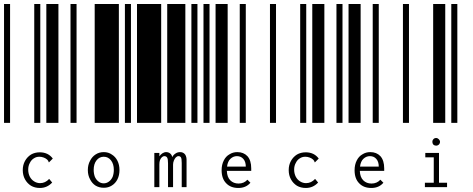

<svg xmlns="http://www.w3.org/2000/svg" viewBox="-20 -610 2350 953"><path d="M0 0V-590H30V0ZM150 0V-590H180V0ZM210 0V-590H270V0ZM178 323Q153 323 134 312Q115 300 104 280Q93 260 93 234Q93 209 104 189Q115 169 134 157Q153 146 178 146Q198 146 215 154Q231 162 242 177L225 194L223 196L221 194Q221 191 219 188Q218 186 214 182Q206 175 197 172Q187 168 175 168Q160 168 148 176Q135 184 128 199Q120 213 120 232Q120 251 128 267Q136 282 149 290Q163 299 179 299Q205 299 224 278L239 296Q214 323 178 323Z M330 0V-590H360V0ZM450 0V-590H570V0ZM600 0V-590H630V0ZM495 322Q472 322 454 311Q437 300 427 280Q416 260 416 234Q416 208 427 188Q437 168 454 157Q472 145 495 145Q518 145 535 157Q553 168 563 188Q573 208 573 234Q573 260 563 280Q553 300 535 311Q518 322 495 322ZM495 300Q509 300 521 291Q532 283 539 268Q545 252 545 233Q545 204 531 186Q517 168 495 168Q473 168 459 186Q445 204 445 233Q445 252 451 268Q458 283 469 291Q480 300 495 300Z M660 0V-590H780V0ZM810 0V-590H900V0ZM930 0V-590H960V0ZM746 149H771V166Q777 157 786 151Q795 145 805 145Q816 145 825 152Q833 159 835 170Q840 159 851 152Q861 145 874 145Q890 145 899 157Q907 169 906 189V319H882V199Q882 177 878 171Q874 165 866 165Q859 165 853 171Q847 177 843 187Q839 197 839 207V319H814V201Q814 180 810 173Q806 165 795 165Q790 165 784 170Q778 175 774 185Q771 194 771 206V319H746Z M990 0V-590H1020V0ZM1050 0V-590H1110V0ZM1170 0V-590H1200V0ZM1163 323Q1125 323 1103 300Q1080 277 1080 235Q1080 207 1091 186Q1101 166 1119 156Q1136 145 1158 145Q1189 145 1208 165Q1227 186 1227 226Q1227 230 1227 238H1106Q1107 269 1123 285Q1139 301 1164 301Q1191 301 1208 282L1223 297Q1201 323 1163 323ZM1200 217Q1200 193 1188 179Q1176 165 1156 165Q1138 165 1124 178Q1110 191 1107 217Z M1320 0V-590H1350V0ZM1470 0V-590H1500V0ZM1530 0V-590H1590V0ZM1498 323Q1473 323 1454 312Q1435 300 1424 280Q1413 260 1413 234Q1413 209 1424 189Q1435 169 1454 157Q1473 146 1498 146Q1518 146 1535 154Q1551 162 1562 177L1545 194L1543 196L1541 194Q1541 191 1539 188Q1538 186 1534 182Q1526 175 1517 172Q1507 168 1495 168Q1480 168 1468 176Q1455 184 1448 199Q1440 213 1440 232Q1440 251 1448 267Q1456 282 1469 290Q1483 299 1499 299Q1525 299 1544 278L1559 296Q1534 323 1498 323Z M1650 0V-590H1680V0ZM1710 0V-590H1770V0ZM1830 0V-590H1860V0ZM1823 323Q1785 323 1763 300Q1740 277 1740 235Q1740 207 1751 186Q1761 166 1779 156Q1796 145 1818 145Q1849 145 1868 165Q1887 186 1887 226Q1887 230 1887 238H1766Q1767 269 1783 285Q1799 301 1824 301Q1851 301 1868 282L1883 297Q1861 323 1823 323ZM1860 217Q1860 193 1848 179Q1836 165 1816 165Q1798 165 1784 178Q1770 191 1767 217Z M1980 0V-590H2010V0ZM2130 0V-590H2190V0ZM2220 0V-590H2250V0ZM2089 297H2133V171H2091V149H2159V297H2199V319H2089ZM2145 113Q2137 113 2131 108Q2126 102 2126 94Q2126 86 2131 81Q2136 75 2145 75Q2152 75 2158 81Q2164 87 2164 94Q2164 102 2158 108Q2152 113 2145 113Z"/></svg>

Font: Libre Barcode 128 Text
Style: Regular
Weight: 400
Version: Version 1.005; ttfautohint (v1.8.3)